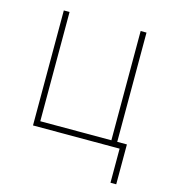

<svg xmlns="http://www.w3.org/2000/svg" viewBox="-104 -612 755 852"><g transform="rotate(15 273.5 -185.5)"><path d="M84 -528.3H110.4V-26.4H437V-528.3H463.9V-26.4H508.3V156.7H481.9V0H84Z"/></g></svg>

Font: Roboto Thin
Style: Regular
Weight: 250
Designer: Google
Version: Version 2.134; 2016